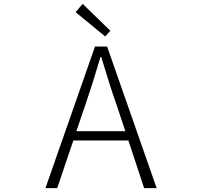

<svg xmlns="http://www.w3.org/2000/svg" viewBox="-20 -968 1040 988"><path d="M547.9 -809.6 521.5 -780.3 369.1 -905.3 405.3 -948.2ZM373 -293H625L581.1 -424.8Q548.8 -514.6 501 -674.8H497.1Q460 -547.9 418 -424.8ZM721.7 0 640.6 -245.1H357.4L274.4 0H213.9L468.8 -728.5H531.2L786.1 0Z"/></svg>

Font: GenEi Gothic M Light
Style: Regular
Weight: 300
Designer: o_tamon (Modified); [Source Han Sans]
Ryoko NISHIZUKA  (kana & ideographs); Paul D. Hunt (Latin, Greek & Cyrillic); Wenl
Version: Version 1.1a;Original Version 1.004